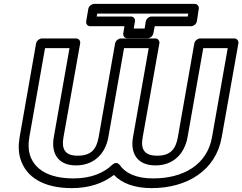

<svg xmlns="http://www.w3.org/2000/svg" viewBox="-20 -934 1248 989"><path d="M478 -849 481 -864H950L947 -849H761C746 -849 733 -835 731 -824L725 -787H669L675 -824C678 -839 666 -849 655 -849ZM424 -824C422 -813 429 -799 444 -799H621L615 -762C613 -751 620 -737 635 -737H741C752 -737 767 -747 770 -762L777 -799H964C978 -799 992 -811 994 -824L1004 -889C1006 -901 997 -914 983 -914H465C454 -914 438 -904 435 -889ZM769 -15C679 -15 625 -43 596 -85C591 -92 576 -102 558 -85C514 -43 449 -15 359 -15C227 -15 157 -64 134 -136C126 -162 125 -192 131 -227L212 -686H338L257 -227C243 -149 275 -82 371 -82C466 -82 523 -144 538 -227L619 -686H746L665 -227C651 -147 684 -82 781 -82C876 -82 931 -145 946 -227L1027 -686H1153L1072 -227C1047 -85 924 -15 769 -15ZM1122 -227 1208 -711C1210 -722 1202 -736 1187 -736H1011C1000 -736 984 -726 981 -711L896 -227C885 -164 856 -132 790 -132C722 -132 704 -166 715 -227L801 -711C803 -722 795 -736 780 -736H603C592 -736 576 -726 573 -711L488 -227C477 -164 448 -132 380 -132C314 -132 296 -167 307 -227L393 -711C395 -722 387 -736 372 -736H196C185 -736 169 -726 166 -711L81 -227C74 -185 75 -147 86 -113C116 -20 206 35 350 35C438 35 510 11 567 -33C607 10 673 35 761 35C944 35 1092 -56 1122 -227Z"/></svg>

Font: Asimov
Style: XWidOuIt
Weight: 500
Designer: Google
Version: Version 2.000980; 2014